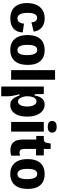

<svg xmlns="http://www.w3.org/2000/svg" viewBox="1064 -1840 936 3104"><g transform="rotate(90 1532.0 -288.0)"><path d="M280 13Q215 13 167.5 -6.5Q120 -26 89.5 -62Q59 -98 44 -148Q29 -198 29 -257Q29 -317 44 -368.5Q59 -420 89.5 -459Q120 -498 166 -520Q212 -542 275 -542Q341 -542 387 -518.5Q433 -495 459.5 -455Q486 -415 490 -364L341 -328Q340 -358 330.5 -379Q321 -400 305 -410.5Q289 -421 268 -421Q248 -421 233.5 -411.5Q219 -402 208.5 -383Q198 -364 193 -335Q188 -306 188 -266Q188 -213 197.5 -176.5Q207 -140 227 -121Q247 -102 278 -102Q309 -102 327 -119Q345 -136 353 -160.5Q361 -185 362 -208L504 -187Q504 -150 492 -114Q480 -78 453.5 -49.5Q427 -21 384.5 -4Q342 13 280 13Z M787 14Q711 14 657.5 -18Q604 -50 575.5 -112.5Q547 -175 547 -266Q547 -360 576.5 -421.5Q606 -483 660.5 -512.5Q715 -542 789 -542Q864 -542 918 -512Q972 -482 1000.5 -421.5Q1029 -361 1029 -269Q1029 -172 999 -109Q969 -46 914 -16Q859 14 787 14ZM790 -102Q818 -102 835.5 -118.5Q853 -135 862 -169.5Q871 -204 871 -256Q871 -311 861.5 -348Q852 -385 833.5 -403.5Q815 -422 785 -422Q759 -422 741 -405Q723 -388 714 -352.5Q705 -317 705 -263Q705 -180 727 -141Q749 -102 790 -102Z M1114 0V-710H1269V0Z M1379 160V-255V-528H1500L1503 -381L1524 -380Q1531 -427 1549 -463.5Q1567 -500 1597 -521Q1627 -542 1670 -542Q1727 -542 1771 -508Q1815 -474 1840 -410.5Q1865 -347 1865 -259Q1865 -175 1842.5 -113.5Q1820 -52 1777.5 -19Q1735 14 1678 14Q1639 14 1610 -3Q1581 -20 1560.5 -53Q1540 -86 1525 -134H1503Q1511 -106 1518.5 -74Q1526 -42 1531 -12Q1536 18 1536 40V160ZM1621 -110Q1644 -110 1662.5 -127Q1681 -144 1691.5 -177.5Q1702 -211 1702 -259Q1702 -309 1691 -342.5Q1680 -376 1661 -393.5Q1642 -411 1618 -411Q1594 -411 1578 -395.5Q1562 -380 1553 -357Q1544 -334 1540 -310Q1536 -286 1536 -268V-251Q1536 -239 1539 -221.5Q1542 -204 1548.5 -184.5Q1555 -165 1564.5 -148.5Q1574 -132 1588.5 -121Q1603 -110 1621 -110Z M1951 0V-528H2108V0ZM2030 -592Q1983 -592 1959.5 -610.5Q1936 -629 1936 -664Q1936 -699 1960 -717.5Q1984 -736 2030 -736Q2077 -736 2100.5 -717.5Q2124 -699 2124 -664Q2124 -629 2100.5 -610.5Q2077 -592 2030 -592Z M2412 12Q2325 12 2280.5 -36Q2236 -84 2236 -187V-406H2177L2178 -528H2217Q2251 -528 2267 -537.5Q2283 -547 2288 -573L2300 -639H2388V-528H2492V-402H2388V-207Q2388 -170 2403.5 -152.5Q2419 -135 2447 -135Q2460 -135 2473 -138Q2486 -141 2497 -146V-1Q2473 6 2452.5 9Q2432 12 2412 12Z M2792 14Q2716 14 2662.5 -18Q2609 -50 2580.5 -112.5Q2552 -175 2552 -266Q2552 -360 2581.5 -421.5Q2611 -483 2665.5 -512.5Q2720 -542 2794 -542Q2869 -542 2923 -512Q2977 -482 3005.5 -421.5Q3034 -361 3034 -269Q3034 -172 3004 -109Q2974 -46 2919 -16Q2864 14 2792 14ZM2795 -102Q2823 -102 2840.5 -118.5Q2858 -135 2867 -169.5Q2876 -204 2876 -256Q2876 -311 2866.5 -348Q2857 -385 2838.5 -403.5Q2820 -422 2790 -422Q2764 -422 2746 -405Q2728 -388 2719 -352.5Q2710 -317 2710 -263Q2710 -180 2732 -141Q2754 -102 2795 -102Z"/></g></svg>

Font: Bricolage Grotesque 96pt ExtraBold SemiCondensed ExtraBold
Style: Regular
Weight: 800
Width: 4
Version: Version 1.001;gftools[0.9.33.dev8+g029e19f]